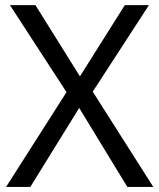

<svg xmlns="http://www.w3.org/2000/svg" viewBox="-20 -734 626 754"><path d="M344.2 -374 564.9 -713.9H470.2L293.9 -434.1L119.1 -713.9H19L241.2 -372.1L3.9 0H99.1L291 -310.1L480 0H582Z"/></svg>

Font: Noto Reveo Sans
Style: Regular
Weight: 400
Designer: Monotype Design team
Foundry: Monotype Imaging Inc.
Version: Version 1.04